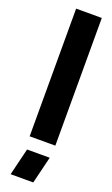

<svg xmlns="http://www.w3.org/2000/svg" viewBox="-176 -735 574 988"><g transform="rotate(20 111.5 -241.0)"><path d="M30.3 216.8 66.4 68.4H190.4L154.3 216.8ZM55.7 0V-699.2H196.3V0Z"/></g></svg>

Font: Post No Bills Colombo
Style: ExtraBold
Weight: 900
Designer: Kosala Senevirathne, Siva Puranthara, Lasantha Premarathna, Tharique Azeez
Foundry: Mooniak
Version: Version 1.220 ; ttfautohint (v1.5)